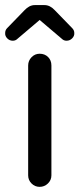

<svg xmlns="http://www.w3.org/2000/svg" viewBox="-27 -725 310 750"><path d="M232.9 -565.9Q222.2 -565.9 214.8 -573.2L127.9 -647L41 -573.2Q33.7 -565.9 22.9 -565.9Q10.3 -565.9 1.2 -575.2Q-7.8 -584.5 -6.8 -596.2Q-6.8 -607.4 1 -615.2L68.8 -685.1Q87.4 -705.1 108.9 -705.1H147Q168.5 -705.1 187 -685.1L254.9 -615.2Q263.2 -606.9 263.2 -596.2Q264.2 -584.5 254.9 -575.2Q245.6 -565.9 232.9 -565.9ZM173.8 -469.2V-40Q173.8 -21.5 160.2 -8.3Q146.5 4.9 127.9 4.9Q109.4 4.9 96.2 -8.3Q83 -21.5 83 -40V-469.2Q83 -487.8 96.2 -501.5Q109.4 -515.1 127.9 -515.1Q147.9 -515.1 160.9 -502.2Q173.8 -489.3 173.8 -469.2Z"/></svg>

Font: Aka-Acid-Varela
Style: Regular
Weight: 400
Designer: Joe Prince, Avraham Cornfeld, Cyberella
Foundry: Joe Prince, Avraham Cornfeld, Cyberella
Version: Version 2.000; ttfautohint (v1.5.33-1714) -l 8 -r 50 -G 200 